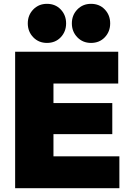

<svg xmlns="http://www.w3.org/2000/svg" viewBox="-20 -982 679 1002"><path d="M59 0V-712H597V-546H259V-444H566V-282H259V-166H603V0ZM225 -758Q182 -758 153.5 -787.5Q125 -817 125 -860Q125 -903 153.5 -932.5Q182 -962 225 -962Q269 -962 297 -932.5Q325 -903 325 -860Q325 -817 297 -787.5Q269 -758 225 -758ZM455 -758Q412 -758 383.5 -787.5Q355 -817 355 -860Q355 -903 383.5 -932.5Q412 -962 455 -962Q499 -962 527 -932.5Q555 -903 555 -860Q555 -817 527 -787.5Q499 -758 455 -758Z"/></svg>

Font: Outfit Black
Style: Regular
Weight: 900
Designer: Rodrigo Fuenzalida
Foundry: fragTYPE
Version: Version 1.100; ttfautohint (v1.8.4.7-5d5b)